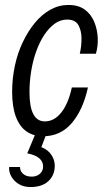

<svg xmlns="http://www.w3.org/2000/svg" viewBox="-20 -540 424 775"><path d="M154 10Q115 10 87 -9.5Q59 -29 44 -69Q29 -109 29 -170Q29 -223 40 -274.5Q51 -326 72 -370Q93 -414 121 -448Q149 -482 183.5 -501Q218 -520 256 -520Q297 -520 322.5 -501Q348 -482 360.5 -451.5Q373 -421 374.5 -387Q376 -353 367 -323H302Q309 -352 309 -384Q309 -416 296.5 -438.5Q284 -461 251 -461Q224 -461 201 -444.5Q178 -428 159 -399.5Q140 -371 126.5 -333.5Q113 -296 106 -253.5Q99 -211 99 -168Q99 -109 114.5 -79.5Q130 -50 161 -50Q199 -50 227.5 -86Q256 -122 270 -187H335Q315 -96 269.5 -43Q224 10 154 10ZM103 215Q75 215 55 202.5Q35 190 25 171Q15 152 17 134H61Q60 149 72.5 161Q85 173 108 173Q128 173 141 161.5Q154 150 154 132Q154 112 138 98.5Q122 85 90 79L128 -12H172L147 54Q173 64 187 84.5Q201 105 201 129Q201 167 175.5 191Q150 215 103 215Z"/></svg>

Font: Instrument Sans Condensed
Style: Italic
Weight: 400
Width: 3
Italic angle: -13°
Designer: Rodrigo Fuenzalida
Foundry: fragTYPE
Version: Version 1.000;gftools[0.9.28]